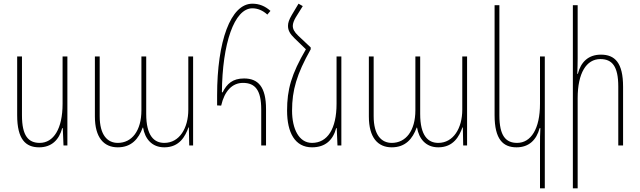

<svg xmlns="http://www.w3.org/2000/svg" viewBox="-20 -788 3468 1040"><path d="M345 -482H319V-226C319 -90 270 -14 195 -14C134 -14 99 -52 99 -163V-482H73V-164C73 -33 119 10 192 10C259 10 300 -30 317 -94H320L324 0H345Z M618 10C692 10 731 -36 753 -97H755C765 -37 802 10 870 10C953 10 984 -51 1001 -98H1003L1005 0H1026V-482H1000V-194C1000 -94 952 -14 870 -14C815 -14 772 -52 772 -171V-482H746V-191C746 -79 694 -14 618 -14C563 -14 520 -55 520 -159V-482H494V-157C494 -42 543 10 618 10Z M1395 0H1421V-197C1421 -318 1378 -363 1302 -363C1240 -363 1209 -334 1186 -288H1182C1184 -552 1249 -743 1347 -743C1375 -743 1403 -732 1428 -709L1445 -729C1416 -755 1384 -768 1347 -768C1229 -768 1156 -564 1156 -272V-217L1178 -216C1196 -295 1238 -339 1296 -339C1362 -339 1395 -300 1395 -195Z M1663 -531 1595 -595C1574 -615 1566 -631 1566 -648C1566 -661 1572 -677 1582 -694L1620 -755L1597 -768L1560 -706C1546 -682 1540 -665 1540 -648C1540 -624 1550 -605 1576 -580L1637 -521C1558 -386 1535 -303 1535 -189C1535 -69 1578 10 1670 10C1743 10 1784 -30 1801 -94H1804L1808 0H1829V-482H1803V-226C1803 -90 1754 -14 1670 -14C1599 -14 1562 -90 1562 -189C1562 -299 1587 -386 1663 -521Z M2102 10C2176 10 2215 -36 2237 -97H2239C2249 -37 2286 10 2354 10C2437 10 2468 -51 2485 -98H2487L2489 0H2510V-482H2484V-194C2484 -94 2436 -14 2354 -14C2299 -14 2256 -52 2256 -171V-482H2230V-191C2230 -79 2178 -14 2102 -14C2047 -14 2004 -55 2004 -159V-482H1978V-157C1978 -42 2027 10 2102 10Z M2931 232V-482H2905V-226C2905 -90 2856 -14 2781 -14C2720 -14 2685 -52 2685 -163V-760H2659V-164C2659 -33 2705 10 2778 10C2845 10 2886 -30 2903 -94H2907C2905 -63 2905 -33 2905 -1V232Z M3109 -760H3083V232H3109V-256C3109 -392 3156 -468 3232 -468C3295 -468 3329 -430 3329 -319V0H3355V-318C3355 -449 3310 -492 3235 -492C3167 -492 3126 -452 3110 -388H3107C3108 -417 3109 -443 3109 -472Z"/></svg>

Font: Noto Sans Armenian Condensed Thin
Style: Regular
Weight: 100
Width: 3
Designer: Monotype Design Team
Foundry: Monotype Imaging Inc.
Version: Version 2.008